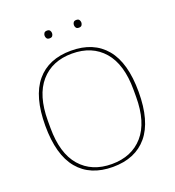

<svg xmlns="http://www.w3.org/2000/svg" viewBox="-155 -989 1019 1121"><g transform="rotate(-20 355.0 -428.0)"><path d="M355 -6Q479 -6 550 -87.5Q621 -169 621 -327V-371Q621 -529 550 -610.5Q479 -692 355 -692Q231 -692 160 -610.5Q89 -529 89 -371V-327Q89 -169 160 -87.5Q231 -6 355 -6ZM355 12Q215 12 140 -78Q65 -168 65 -349Q65 -530 140 -620Q215 -710 355 -710Q495 -710 570 -620Q645 -530 645 -349Q645 -168 570 -78Q495 12 355 12ZM264 -820Q251 -820 246 -827.5Q241 -835 241 -843V-845Q241 -853 246 -860.5Q251 -868 264 -868Q277 -868 282 -860.5Q287 -853 287 -845V-843Q287 -835 282 -827.5Q277 -820 264 -820ZM446 -820Q433 -820 428 -827.5Q423 -835 423 -843V-845Q423 -853 428 -860.5Q433 -868 446 -868Q459 -868 464 -860.5Q469 -853 469 -845V-843Q469 -835 464 -827.5Q459 -820 446 -820Z"/></g></svg>

Font: IBM Plex Serif Thin
Style: Regular
Weight: 100
Designer: Mike Abbink, Paul van der Laan, Pieter van Rosmalen
Foundry: Bold Monday
Version: Version 3.001